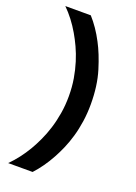

<svg xmlns="http://www.w3.org/2000/svg" viewBox="-167 -767 735 1034"><g transform="rotate(20 200.0 -250.0)"><path d="M330 -250Q330 -198 323 -150.5Q316 -103 304 -61.6Q292 -20.1 276.5 15.4Q261 50.9 245 79.9Q208 147.9 160 199.9H20Q72 147.9 112 79.9Q129 50.9 145.5 15.4Q162 -20.1 175 -61.6Q188 -103 196 -150.5Q204 -198 204 -250Q204 -303 196 -350Q188 -397 175 -438.5Q162 -480 145.5 -515.5Q129 -551 112 -580Q72 -649 20 -700H166Q212 -649 248 -580Q279 -522 304.5 -439Q330 -356 330 -250Z"/></g></svg>

Font: PT Root UI Web Bold
Style: Regular
Weight: 700
Designer: Vitaly Kuzmin
Foundry: ParaType Ltd.
Version: Version 1.000W